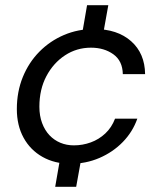

<svg xmlns="http://www.w3.org/2000/svg" viewBox="-20 -620 613 741"><path d="M193 101 218 -43H300L274 101ZM291 -455 316 -600H398L372 -455ZM252 12Q191 12 144 -14.5Q97 -41 71 -88.5Q45 -136 45 -199Q45 -266 68 -322.5Q91 -379 132 -420.5Q173 -462 227 -485Q281 -508 343 -508Q433 -508 486 -461Q539 -414 540 -334H454Q453 -385 417.5 -410.5Q382 -436 331 -436Q276 -436 231 -406.5Q186 -377 159 -326Q132 -275 132 -208Q132 -173 142.5 -145Q153 -117 171 -98Q189 -79 213 -69Q237 -59 265 -59Q299 -59 330.5 -70.5Q362 -82 386.5 -105Q411 -128 424 -162H510Q492 -111 454 -72Q416 -33 364 -10.5Q312 12 252 12Z"/></svg>

Font: DM Sans 24pt
Style: Italic
Weight: 400
Italic angle: -10°
Designer: Colophon Foundry, Jonny Pinhorn
Foundry: Colophon Foundry
Version: Version 4.004;gftools[0.9.30]